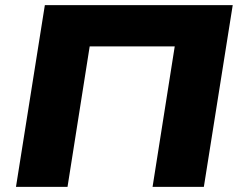

<svg xmlns="http://www.w3.org/2000/svg" viewBox="-20 -725 933 745"><path d="M42 0 154 -705H883L771 0H572L658 -545H328L242 0Z"/></svg>

Font: Nunito Sans 10pt SemiExpanded Black
Style: Italic
Weight: 900
Width: 6
Italic angle: -9°
Designer: Vernon Adams
Foundry: Vernon Adams
Version: Version 3.101;gftools[0.9.27]